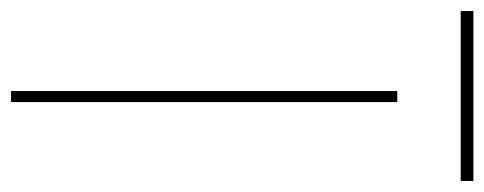

<svg xmlns="http://www.w3.org/2000/svg" viewBox="-354 -593 878 348"><g transform="rotate(90 85.0 -419.0)"><path d="M76 0V-700H96V0ZM-69 -815V-838H239V-815Z"/></g></svg>

Font: DM Sans 16pt Thin
Style: Regular
Weight: 250
Version: Version 4.004;gftools[0.9.30]